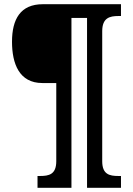

<svg xmlns="http://www.w3.org/2000/svg" viewBox="-20 -780 630 911"><path d="M158 111H319V-695H393V111H554V55H542C500 55 465 48 465 -15V-632C465 -695 500 -704 542 -704H554V-760H183C77 -760 37 -689 37 -582C37 -478 71 -386 181 -386H247V-15C247 48 212 55 170 55H158Z"/></svg>

Font: Noto Serif Georgian SemiCondensed ExtraBold
Style: Regular
Weight: 800
Width: 4
Designer: Monotype Design Team, Akaki Razmadze
Foundry: Google LLC
Version: Version 2.003